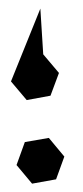

<svg xmlns="http://www.w3.org/2000/svg" viewBox="-20 -677 195 453"><path d="M99.1 -451.2 43 -440.9 5.9 -484.9 75.2 -656.7 82 -548.8 119.1 -504.9ZM112.3 -253.9 55.7 -243.7 19 -287.6 38.6 -341.8 95.2 -351.6 131.8 -307.6Z"/></svg>

Font: Dehalvi Khush Khat
Style: Regular
Weight: 400
Version: Version 002.500